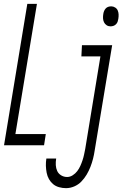

<svg xmlns="http://www.w3.org/2000/svg" viewBox="-20 -755 640 998"><path d="M1 0 122 -735H172L60 -58H218L209 0ZM554 -618Q543 -618 534 -624Q525 -630 520.5 -639.5Q516 -649 515.5 -660Q515 -671 517 -683Q518 -690 521 -697.5Q524 -705 529.5 -711Q535 -717 542.5 -719.5Q550 -722 558 -722Q569 -722 578.5 -716Q588 -710 592 -700.5Q596 -691 596.5 -680Q597 -669 595 -657Q594 -650 591.5 -642.5Q589 -635 583 -629Q577 -623 569.5 -620.5Q562 -618 554 -618ZM323 223Q305 223 287 218Q269 213 256 202Q243 191 234.5 176Q226 161 222.5 143Q219 125 218.5 106.5Q218 88 221 69H272Q269 87 270 103.5Q271 120 277.5 134Q284 148 298 156.5Q312 165 329 165Q344 165 358 156Q372 147 381.5 134.5Q391 122 397.5 107.5Q404 93 409 78Q414 63 417 48.5Q420 34 423 19L502 -462H403L406 -520H563L472 28Q469 49 463.5 70.5Q458 92 450 112.5Q442 133 430.5 152.5Q419 172 403 188.5Q387 205 366 214Q345 223 323 223Z"/></svg>

Font: Iosevka Light Extended
Style: Italic
Weight: 300
Width: 7
Italic angle: -9°
Monospace: yes
Designer: Belleve Invis
Foundry: Belleve Invis
Version: Version 32.5.0; ttfautohint (v1.8.4)